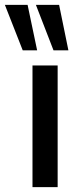

<svg xmlns="http://www.w3.org/2000/svg" viewBox="-57 -766 333 786"><path d="M76 0V-498H179V0ZM162 -560 90 -746H185L223 -560ZM36 -560 -37 -746H56L95 -560Z"/></svg>

Font: Nunito Sans 7pt Condensed SemiBold
Style: Regular
Weight: 600
Width: 3
Designer: Vernon Adams
Foundry: Vernon Adams
Version: Version 3.101;gftools[0.9.27]